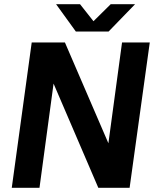

<svg xmlns="http://www.w3.org/2000/svg" viewBox="-20 -894 747 914"><path d="M36 0H168L235 -496L448 0H597L693 -692H561L496 -212L289 -692H131ZM341 -744H497L623 -874H507L425 -793L361 -874H247Z"/></svg>

Font: Ronzino Bold
Style: Italic
Weight: 700
Italic angle: -8°
Designer: Nunzio Mazzaferro
Foundry: Collletttivo
Version: Version 1.000;Glyphs 3.3 (3337)